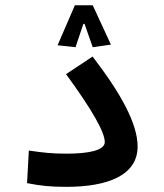

<svg xmlns="http://www.w3.org/2000/svg" viewBox="-20 -708 626 731"><path d="M232.4 3.4C390.1 3.4 503.9 -40.5 503.9 -149.9C503.9 -236.8 440.9 -351.6 332.5 -492.7L231.4 -425.8C333 -286.6 378.9 -204.1 378.9 -167C378.9 -134.8 314.9 -123 234.4 -123C175.3 -123 143.6 -127 89.8 -134.8L83 -10.7C136.2 -0.5 171.9 3.4 232.4 3.4ZM333 -688H265.1L199.2 -535.6L267.6 -528.3L297.4 -617.2H301.8L333 -528.3L402.3 -538.1Z"/></svg>

Font: Cascadia Code NF SemiBold
Style: Regular
Weight: 600
Monospace: yes
Designer: Aaron Bell
Foundry: Saja Typeworks
Version: Version 2404.023